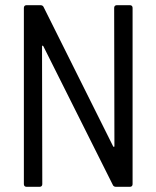

<svg xmlns="http://www.w3.org/2000/svg" viewBox="-20 -720 602 740"><path d="M420 -690 421 -157C421 -153 418 -153 416 -156L148 -693C146 -698 141 -700 136 -700H82C76 -700 72 -696 72 -690V-10C72 -4 76 0 82 0H133C139 0 143 -4 143 -10L142 -541C142 -545 145 -545 147 -542L415 -7C417 -2 422 0 427 0H481C487 0 491 -4 491 -10V-690C491 -696 487 -700 481 -700H430C424 -700 420 -696 420 -690Z"/></svg>

Font: Barlow Semi Condensed
Style: Regular
Weight: 400
Width: 4
Designer: Jeremy Tribby
Foundry: Tribby Type
Version: Version 1.422;hotconv 1.0.109;makeotfexe 2.5.65596